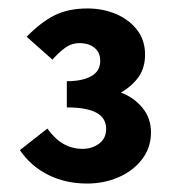

<svg xmlns="http://www.w3.org/2000/svg" viewBox="-20 -797 416 454"><path d="M186 -363Q135 -363 94 -383.5Q53 -404 27 -442L92 -493Q110 -468 130.5 -456.5Q151 -445 175 -445Q198 -445 214.5 -457.5Q231 -470 231 -492Q231 -518 208 -530.5Q185 -543 138 -543V-605Q175 -605 196 -617Q217 -629 217 -653Q217 -673 203.5 -684Q190 -695 168 -695Q149 -695 133.5 -683.5Q118 -672 104 -656L43 -710Q76 -744 108.5 -760.5Q141 -777 187 -777Q223 -777 254 -764Q285 -751 304 -726.5Q323 -702 323 -668Q323 -637 308 -615.5Q293 -594 266 -578Q296 -567 316.5 -542.5Q337 -518 337 -484Q337 -448 316 -420.5Q295 -393 260.5 -378Q226 -363 186 -363Z"/></svg>

Font: Source Sans 3
Style: Bold
Weight: 700
Designer: Paul D. Hunt
Foundry: Adobe
Version: Version 3.052;hotconv 1.1.0;makeotfexe 2.6.0